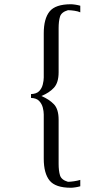

<svg xmlns="http://www.w3.org/2000/svg" viewBox="-20 -702 520 904"><path d="M314 182Q241 182 213.5 148Q186 114 186 45V-163Q186 -178 181.5 -195.5Q177 -213 164.5 -226.5Q152 -240 126 -241V-259Q152 -260 164.5 -273Q177 -286 181.5 -304.5Q186 -323 186 -337V-545Q186 -614 213.5 -648Q241 -682 314 -682Q322 -682 335 -680Q348 -678 358 -675V-644Q347 -649 330 -651.5Q313 -654 300 -654Q269 -645 262.5 -623.5Q256 -602 256 -569V-362Q256 -313 234 -289Q212 -265 175 -250Q212 -234 234 -211Q256 -188 256 -138V69Q256 102 262.5 123.5Q269 145 300 154Q311 154 328 151.5Q345 149 358 145V175Q348 178 335 180Q322 182 314 182Z"/></svg>

Font: Belleza
Style: Regular
Weight: 400
Designer: Eduardo Rodriguez Tunni
Foundry: Eduardo Rodriguez Tunni
Version: Version 1.003; ttfautohint (v1.8.4.7-5d5b)